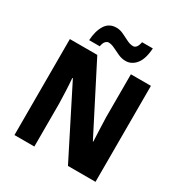

<svg xmlns="http://www.w3.org/2000/svg" viewBox="-209 -1083 1173 1237"><g transform="rotate(30 377.5 -464.5)"><path d="M679 0H474L219 -505H215Q219 -457 221 -408Q223 -359 224 -319V0H76V-714H280L534 -217H537Q535 -263 533 -310Q531 -357 530 -396V-714H679ZM187 -770Q191 -840 218.5 -884Q246 -928 301 -928Q327 -928 353 -915.5Q379 -903 403.5 -890.5Q428 -878 451 -878Q464 -878 474 -890Q484 -902 489 -929H569Q564 -848 532.5 -809.5Q501 -771 456 -771Q428 -771 401.5 -783Q375 -795 350 -807.5Q325 -820 304 -820Q293 -820 282 -809Q271 -798 266 -770Z"/></g></svg>

Font: Noto Sans SemiCondensed ExtraBold
Style: Regular
Weight: 800
Width: 4
Designer: Monotype Design Team
Foundry: Monotype Imaging Inc.
Version: Version 2.013; ttfautohint (v1.8.4.7-5d5b)